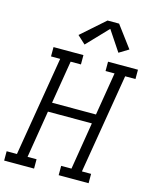

<svg xmlns="http://www.w3.org/2000/svg" viewBox="-153 -1063 914 1153"><g transform="rotate(15 304.5 -486.5)"><path d="M-13 0V-58H51L154 -677H97V-735H283V-677H219L175 -410H448L492 -677H436V-735H622V-677H558L455 -58H512V0H326V-58H390L438 -352H165L117 -58H173V0ZM273 -798 223 -844 369 -973H441L541 -839L482 -803L398 -929Z"/></g></svg>

Font: Iosevka Curly Slab LtEx
Style: Italic
Weight: 300
Width: 7
Italic angle: -9°
Monospace: yes
Designer: Belleve Invis
Foundry: Belleve Invis
Version: Version 11.1.0; ttfautohint (v1.8.3)